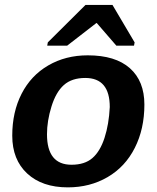

<svg xmlns="http://www.w3.org/2000/svg" viewBox="-20 -767 651 796"><path d="M578.6 -333.5Q578.6 -232.4 538.8 -153.8Q499 -75.2 426 -32.7Q353 9.8 261.2 9.8Q154.8 9.8 92.8 -47.6Q30.8 -105 30.8 -204.6Q30.8 -302.7 69.6 -378.4Q108.4 -454.1 180.2 -495.8Q252 -537.6 343.8 -537.6Q458.5 -537.6 518.6 -484.1Q578.6 -430.7 578.6 -333.5ZM435.1 -323.2Q435.1 -443.8 333.5 -443.8Q277.8 -443.8 244.9 -414.6Q211.9 -385.3 193.4 -325.4Q174.8 -265.6 174.8 -210.4Q174.8 -84 276.4 -84Q331.1 -84 363 -111.6Q395 -139.2 413.3 -195.3Q431.6 -251.5 435.1 -323.2ZM538.1 -591.3 535.6 -577.6H462.4L381.3 -671.4H379.4L258.3 -577.6H175.8L178.2 -591.3L334.5 -746.6H446.3Z"/></svg>

Font: Liberation Sans
Style: Bold Italic
Weight: 700
Italic angle: -12°
Designer: Steve Matteson
Foundry: Ascender Corporation
Version: Version 2.1.5